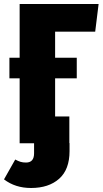

<svg xmlns="http://www.w3.org/2000/svg" viewBox="-53 -715 512 958"><path d="M222 -557V-427H330V-324H222V-134H293V-1H294V39Q294 131 242 177Q190 223 102 223Q23 223 -33 180L23 81Q38 89 49.5 92.5Q61 96 77 96Q117 96 117 50V0H45V-324H-6V-427H45V-695H439L422 -557Z"/></svg>

Font: Fira Sans Extra Condensed ExtraBold
Style: Regular
Weight: 800
Width: 1
Designer: Carrois Corporate & Edenspiekermann AG
Foundry: Carrois Corporate GbR & Edenspiekermann AG
Version: Version 4.203